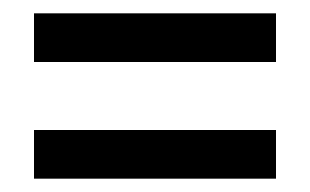

<svg xmlns="http://www.w3.org/2000/svg" viewBox="-20 -501 465 288"><path d="M31 -408V-481H394V-408ZM31 -233V-306H394V-233Z"/></svg>

Font: Noto Serif Armenian ExtraCondensed Black
Style: Regular
Weight: 900
Width: 2
Designer: Monotype Design Team
Foundry: Monotype Imaging Inc.
Version: Version 2.008; ttfautohint (v1.8.4.7-5d5b)